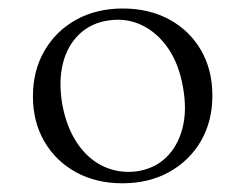

<svg xmlns="http://www.w3.org/2000/svg" viewBox="-20 -729 578 452"><path d="M269 -709Q331 -709 378.8 -683Q426.5 -657 453.2 -610.8Q480 -564.5 480 -504Q480 -443.5 453 -397Q426 -350.5 378.2 -324Q330.5 -297.5 268 -297.5Q206.5 -297.5 159 -323.5Q111.5 -349.5 84.5 -395.8Q57.5 -442 57.5 -502.5Q57.5 -562.5 84.5 -609.2Q111.5 -656 159.2 -682.5Q207 -709 269 -709ZM301 -325.5Q343 -331.5 370.8 -358Q398.5 -384.5 409.5 -427Q420.5 -469.5 411 -522.5Q401.5 -578 376 -615Q350.5 -652 314.5 -669.5Q278.5 -687 236.5 -681Q195.5 -675.5 167.2 -649Q139 -622.5 128.2 -580.2Q117.5 -538 126.5 -484Q136.5 -429.5 161.8 -392Q187 -354.5 223.2 -337.5Q259.5 -320.5 301 -325.5Z"/></svg>

Font: Fraunces Light
Style: Regular
Weight: 300
Version: Version 1.000;[b76b70a41]